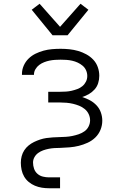

<svg xmlns="http://www.w3.org/2000/svg" viewBox="-20 -788 640 1023"><path d="M241 215Q222 215 203 212Q184 209 166 201.5Q148 194 133 181.5Q118 169 108.5 152.5Q99 136 95 117Q91 98 91 79Q91 61 95.5 44Q100 27 109.5 12.5Q119 -2 132.5 -13Q146 -24 161.5 -31.5Q177 -39 193.5 -44.5Q210 -50 227 -52.5Q244 -55 261.5 -56Q279 -57 296.5 -57.5Q314 -58 331 -59Q348 -60 365 -63.5Q382 -67 398.5 -72.5Q415 -78 429.5 -88Q444 -98 452 -114Q460 -130 460 -147Q460 -164 452.5 -180Q445 -196 431.5 -207Q418 -218 402 -224.5Q386 -231 369 -235Q352 -239 334.5 -240.5Q317 -242 300 -242H237V-299H300Q316 -299 331.5 -300Q347 -301 362 -304.5Q377 -308 392 -313.5Q407 -319 419 -329Q431 -339 438 -353Q445 -367 445 -383Q445 -399 438.5 -413.5Q432 -428 420 -438Q408 -448 394 -454.5Q380 -461 364.5 -464.5Q349 -468 333.5 -469Q318 -470 303 -470Q288 -470 273 -469Q258 -468 243.5 -465Q229 -462 215 -456.5Q201 -451 189 -442Q177 -433 169 -419.5Q161 -406 161 -391V-389H97V-394Q97 -417 106.5 -438.5Q116 -460 132.5 -476Q149 -492 169.5 -502Q190 -512 212 -518Q234 -524 257 -526Q280 -528 303 -528Q327 -528 350.5 -525.5Q374 -523 396.5 -516.5Q419 -510 440 -498.5Q461 -487 477 -470Q493 -453 501 -430.5Q509 -408 509 -384Q509 -364 503 -345Q497 -326 484 -311.5Q471 -297 454 -287Q437 -277 418 -271Q440 -264 459.5 -253.5Q479 -243 494.5 -226.5Q510 -210 517.5 -188.5Q525 -167 525 -145Q525 -120 515.5 -96.5Q506 -73 488 -55.5Q470 -38 447 -27.5Q424 -17 400 -11Q376 -5 351 -3Q326 -1 301 0H300Q285 0 269.5 1Q254 2 239 5Q224 8 210 13Q196 18 183.5 27Q171 36 163.5 49.5Q156 63 156 78Q156 95 161.5 111Q167 127 179.5 138Q192 149 208.5 153Q225 157 241 157H300V215ZM260 -600 149 -736 191 -768 300 -645 409 -768 451 -736 340 -600Z"/></svg>

Font: Iosevka Light Extended
Style: Regular
Weight: 300
Width: 7
Monospace: yes
Designer: Belleve Invis
Foundry: Belleve Invis
Version: Version 32.5.0; ttfautohint (v1.8.4)